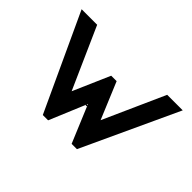

<svg xmlns="http://www.w3.org/2000/svg" viewBox="-104 -827 1074 1074"><g transform="rotate(45 433.5 -290.0)"><path d="M33 -576 298 -4H340L429 -217V-212H437V-217L526 -4H568L833 -576H710L547 -212L456 -430H413L318 -212L156 -576ZM430 -220 433 -226 436 -220Z"/></g></svg>

Font: Charger EcoBold
Style: Bold
Weight: 1000
Designer: Jasper
Foundry: Cannot Into Space Fonts
Version: Version 1.1